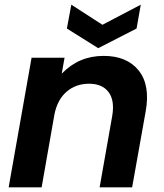

<svg xmlns="http://www.w3.org/2000/svg" viewBox="-20 -801 701 821"><path d="M406 0 460 -306Q471 -372 444 -407.5Q417 -443 361 -443Q305 -443 265.5 -409.5Q226 -376 213 -313L158 0H17L115 -554H256L244 -486Q317 -562 423 -562Q523 -562 573 -499.5Q623 -437 603 -325L545 0ZM418 -695 582 -781 564 -679 400 -595 266 -679 285 -781Z"/></svg>

Font: Poppins SemiBold
Style: Italic
Weight: 600
Italic angle: -10°
Designer: Ninad Kale (Devanagari), Jonny Pinhorn (Latin)
Foundry: Indian Type Foundry
Version: Version 3.200;PS 1.000;hotconv 16.6.54;makeotf.lib2.5.65590